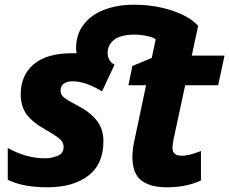

<svg xmlns="http://www.w3.org/2000/svg" viewBox="-20 -785 973 815"><path d="M181 10Q77 10 13 -22V-157Q91 -113 172 -113Q198 -113 224 -123.5Q250 -134 250 -160Q250 -173 244 -183Q238 -193 221 -205Q204 -217 171 -236Q119 -265 93.5 -299Q68 -333 68 -385Q68 -466 123.5 -512.5Q179 -559 285 -559Q295 -559 305 -559Q303 -570 303 -580Q303 -640 335.5 -681.5Q368 -723 423.5 -744Q479 -765 548 -765Q613 -765 668 -752Q723 -739 762.5 -718.5Q802 -698 821 -675L794 -549H933L906 -423H766L717 -195Q715 -185 713.5 -174.5Q712 -164 712 -158Q712 -140 722.5 -132Q733 -124 749 -124Q769 -124 789.5 -129.5Q810 -135 833 -144V-19Q806 -6 769.5 2Q733 10 686 10Q618 10 580 -19Q542 -48 542 -119Q542 -135 544.5 -154.5Q547 -174 551 -191L600 -423H525L542 -505L624 -539L641 -618Q631 -626 605 -632Q579 -638 549 -638Q496 -638 466.5 -617.5Q437 -597 437 -560Q437 -527 466 -510L413 -397Q385 -415 351.5 -427.5Q318 -440 287 -440Q266 -440 251.5 -430.5Q237 -421 237 -400Q237 -383 252.5 -370.5Q268 -358 307 -338Q359 -312 389 -275.5Q419 -239 419 -186Q419 -88 354.5 -39Q290 10 181 10Z"/></svg>

Font: Noto Sans ExtraBold
Style: Italic
Weight: 800
Italic angle: -12°
Designer: Monotype Design Team
Foundry: Monotype Imaging Inc.
Version: Version 2.013; ttfautohint (v1.8.4.7-5d5b)